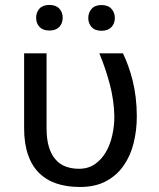

<svg xmlns="http://www.w3.org/2000/svg" viewBox="-20 -743 640 773"><path d="M167.5 -528.3H77.1V-227.1Q77.1 -166 92.3 -121.3Q107.4 -76.7 136.2 -47.9Q165 -18.6 206.8 -4.4Q248.5 9.8 302.2 9.8Q363.8 9.8 407.2 -13.7Q450.7 -37.1 478 -76.7Q505.4 -115.7 518.1 -167.2Q530.8 -218.8 530.8 -274.4Q530.8 -314.5 526.4 -350.3Q522 -386.2 514.2 -418Q506.3 -449.7 496.3 -477.3Q486.3 -504.9 475.1 -528.3H379.9Q405.3 -467.3 422.1 -403.6Q439 -339.8 440.4 -274.4Q440.4 -236.3 432.1 -198.7Q423.8 -161.1 406.7 -131.3Q389.2 -101.1 362.3 -82.3Q335.4 -63.5 297.9 -63.5Q268.6 -63.5 244.4 -72.5Q220.2 -81.5 203.1 -101.6Q186 -121.1 176.8 -151.9Q167.5 -182.6 167.5 -226.1ZM125.5 -671.4Q125.5 -649.4 138.9 -634.8Q152.3 -620.1 178.7 -620.1Q205.1 -620.1 218.8 -634.8Q232.4 -649.4 232.4 -671.4Q232.4 -693.4 218.8 -708.3Q205.1 -723.1 178.7 -723.1Q152.3 -723.1 138.9 -708.3Q125.5 -693.4 125.5 -671.4ZM335.4 -670.4Q335.4 -648.9 348.9 -634Q362.3 -619.1 388.7 -619.1Q415 -619.1 428.7 -634Q442.4 -648.9 442.4 -670.4Q442.4 -692.4 428.7 -707.5Q415 -722.7 388.7 -722.7Q362.3 -722.7 348.9 -707.5Q335.4 -692.4 335.4 -670.4Z"/></svg>

Font: Roboto Mono
Style: Regular
Weight: 400
Monospace: yes
Designer: Google
Version: Version 3.000